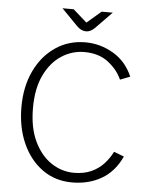

<svg xmlns="http://www.w3.org/2000/svg" viewBox="-57 -885 747 944"><g transform="rotate(5 316.0 -412.5)"><path d="M334 12Q250 12 187 -33.5Q124 -79 89 -157.5Q54 -236 54 -336Q54 -436 90.5 -513.5Q127 -591 192 -635.5Q257 -680 340 -680Q413 -680 477.5 -642.5Q542 -605 574 -531L525 -512Q503 -561 456.5 -596.5Q410 -632 339 -632Q279 -632 227 -598.5Q175 -565 143 -499Q111 -433 111 -336Q111 -239 143 -172Q175 -105 227 -70.5Q279 -36 339 -36Q388 -36 424.5 -52.5Q461 -69 486 -96.5Q511 -124 527 -156L577 -137Q542 -61 479 -24.5Q416 12 334 12ZM338 -734Q314 -734 293 -755L213 -837H268L336 -777L406 -837H461L381 -755Q360 -734 338 -734Z"/></g></svg>

Font: Atkinson Hyperlegible Mono ExtraLight
Style: Regular
Weight: 200
Monospace: yes
Designer: Elliott Scott, Megan Eiswerth, Linus Boman, Theodore Petrosky, Letters from Sweden
Foundry: Applied Design Works, Letters from Sweden
Version: Version 2.001